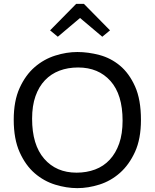

<svg xmlns="http://www.w3.org/2000/svg" viewBox="-20 -960 800 993"><path d="M51 -341Q51 -438 81.5 -505Q112 -572 159.5 -613Q207 -654 265.5 -672.5Q324 -691 380 -691Q436 -691 494.5 -675.5Q553 -660 600.5 -620.5Q648 -581 678.5 -513Q709 -445 709 -340Q709 -242 678.5 -175Q648 -108 600.5 -66Q553 -24 494.5 -5.5Q436 13 380 13Q324 13 265.5 -5Q207 -23 159.5 -64Q112 -105 81.5 -173Q51 -241 51 -341ZM614 -336Q614 -471 551.5 -541Q489 -611 384 -611Q331 -611 287.5 -594.5Q244 -578 212.5 -545Q181 -512 163.5 -462.5Q146 -413 146 -346Q146 -211 208.5 -139Q271 -67 376 -67Q428 -67 472 -83.5Q516 -100 547.5 -134Q579 -168 596.5 -218Q614 -268 614 -336ZM374 -940H414L549 -803L509 -770L394 -867L279 -770L239 -803Z"/></svg>

Font: Actor
Style: Regular
Weight: 400
Designer: Thomas Junold
Foundry: Thomas Junold
Version: Version 1.001